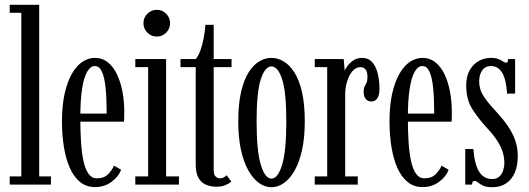

<svg xmlns="http://www.w3.org/2000/svg" viewBox="-20 -770 2206 801"><path d="M20.5 0V-34H69V-716.5H20.5V-750H143.5V-34H192.5V0Z M376 10.5Q340 10.5 313.8 -11Q287.5 -32.5 271 -70.2Q254.5 -108 246.5 -157.5Q238.5 -207 238.5 -263Q238.5 -330 249.8 -380Q261 -430 280.2 -463Q299.5 -496 324 -512.2Q348.5 -528.5 375.5 -528.5Q407 -528.5 430.2 -509.8Q453.5 -491 468.5 -459Q483.5 -427 491 -386.8Q498.5 -346.5 498.5 -303.5Q498.5 -293 498.2 -282.8Q498 -272.5 497.5 -262.5H308V-296H425Q425 -359 420.5 -403.2Q416 -447.5 405.2 -471Q394.5 -494.5 375.5 -494.5Q357.5 -494.5 343.8 -471Q330 -447.5 322.5 -399.8Q315 -352 315 -278Q315 -223.5 318 -177.5Q321 -131.5 328.5 -97.5Q336 -63.5 349.5 -44.8Q363 -26 383.5 -26Q414.5 -26 431.8 -44Q449 -62 455.5 -79L485 -62Q475.5 -34 445.8 -11.8Q416 10.5 376 10.5Z M544.5 0V-34H598V-490H544.5V-523.5H673V-34H726.5V0ZM634.5 -617.5Q611 -617.5 594.8 -633.8Q578.5 -650 578.5 -673Q578.5 -696.5 594.8 -712.8Q611 -729 634.5 -729Q657 -729 673.2 -712.8Q689.5 -696.5 689.5 -673Q689.5 -650 673.2 -633.8Q657 -617.5 634.5 -617.5Z M882.5 9Q861.5 9 841.5 1.5Q821.5 -6 809 -26.2Q796.5 -46.5 796.5 -85.5V-490H733V-523.5H796.5Q807.5 -536 816 -559.5Q824.5 -583 829.8 -611.2Q835 -639.5 837 -666.5H871.5V-523.5H946V-490H871.5V-61Q871.5 -40 880.2 -33Q889 -26 897.5 -26Q907.5 -26 914.5 -30.2Q921.5 -34.5 925.5 -39L945 -12.5Q935 -3.5 919.2 2.8Q903.5 9 882.5 9Z M1112.5 11Q1085 11 1060 -7Q1035 -25 1015.5 -60Q996 -95 985 -146Q974 -197 974 -263.5Q974 -336 985.8 -386.5Q997.5 -437 1017.2 -468.2Q1037 -499.5 1061.8 -514Q1086.5 -528.5 1112.5 -528.5Q1138.5 -528.5 1163.2 -514Q1188 -499.5 1208 -468.2Q1228 -437 1239.8 -386.5Q1251.5 -336 1251.5 -263.5Q1251.5 -197 1240.5 -146Q1229.5 -95 1210 -60Q1190.5 -25 1165.2 -7Q1140 11 1112.5 11ZM1112.5 -25Q1139.5 -25 1157 -82.8Q1174.5 -140.5 1174.5 -263.5Q1174.5 -385.5 1157 -439.2Q1139.5 -493 1112.5 -493Q1085.5 -493 1068 -439.2Q1050.5 -385.5 1050.5 -263.5Q1050.5 -140.5 1068 -82.8Q1085.5 -25 1112.5 -25Z M1293 0V-34H1345V-490H1293V-523.5H1414L1418 -474.5Q1419.5 -480.5 1428.5 -493.5Q1437.5 -506.5 1453.2 -517.5Q1469 -528.5 1491 -528.5Q1516.5 -528.5 1532.2 -511.2Q1548 -494 1555.5 -464.8Q1563 -435.5 1563 -399Q1563 -373 1554 -359.8Q1545 -346.5 1529 -346.5Q1514.5 -346.5 1505.8 -357.2Q1497 -368 1497 -389Q1497 -401.5 1501.2 -409Q1505.5 -416.5 1509.2 -425Q1513 -433.5 1513 -448Q1513 -470 1505.2 -480Q1497.5 -490 1483.5 -490Q1465.5 -490 1451 -473.8Q1436.5 -457.5 1428.2 -431Q1420 -404.5 1420 -374V-34H1472.5V0Z M1742.5 10.5Q1706.5 10.5 1680.2 -11Q1654 -32.5 1637.5 -70.2Q1621 -108 1613 -157.5Q1605 -207 1605 -263Q1605 -330 1616.2 -380Q1627.5 -430 1646.8 -463Q1666 -496 1690.5 -512.2Q1715 -528.5 1742 -528.5Q1773.5 -528.5 1796.8 -509.8Q1820 -491 1835 -459Q1850 -427 1857.5 -386.8Q1865 -346.5 1865 -303.5Q1865 -293 1864.8 -282.8Q1864.5 -272.5 1864 -262.5H1674.5V-296H1791.5Q1791.5 -359 1787 -403.2Q1782.5 -447.5 1771.8 -471Q1761 -494.5 1742 -494.5Q1724 -494.5 1710.2 -471Q1696.5 -447.5 1689 -399.8Q1681.5 -352 1681.5 -278Q1681.5 -223.5 1684.5 -177.5Q1687.5 -131.5 1695 -97.5Q1702.5 -63.5 1716 -44.8Q1729.5 -26 1750 -26Q1781 -26 1798.2 -44Q1815.5 -62 1822 -79L1851.5 -62Q1842 -34 1812.2 -11.8Q1782.5 10.5 1742.5 10.5Z M2035 11Q2008.5 11 1994.8 4.2Q1981 -2.5 1973.8 -9Q1966.5 -15.5 1960 -15.5Q1954 -15.5 1951.8 -11.2Q1949.5 -7 1949.5 0H1921V-148.5H1955Q1957 -118 1962.8 -94.5Q1968.5 -71 1978 -55.2Q1987.5 -39.5 2001.2 -31.2Q2015 -23 2033 -23Q2051.5 -23 2062.8 -33Q2074 -43 2079 -58.5Q2084 -74 2084 -90Q2084 -115.5 2076.2 -138.8Q2068.5 -162 2052.2 -186.2Q2036 -210.5 2010 -238Q1975.5 -275.5 1950.2 -315.2Q1925 -355 1925 -413Q1925 -452 1939.8 -477.5Q1954.5 -503 1977.8 -515.8Q2001 -528.5 2027 -528.5Q2047.5 -528.5 2059.8 -523.5Q2072 -518.5 2079 -513.5Q2086 -508.5 2091 -508.5Q2095.5 -508.5 2097.5 -512Q2099.5 -515.5 2099.5 -523.5H2129V-379.5H2095.5Q2093.5 -408 2088.8 -429.5Q2084 -451 2075.8 -465.2Q2067.5 -479.5 2055.8 -487Q2044 -494.5 2028.5 -494.5Q2004.5 -494.5 1991.8 -476.5Q1979 -458.5 1979 -430.5Q1979 -397.5 1997 -369.5Q2015 -341.5 2049.5 -305Q2077.5 -274.5 2097.8 -245.5Q2118 -216.5 2129 -185.5Q2140 -154.5 2140 -118.5Q2140 -78.5 2127.5 -49.5Q2115 -20.5 2091.2 -4.8Q2067.5 11 2035 11Z"/></svg>

Font: Imbue Thin
Style: Regular
Weight: 400
Version: Version 1.102